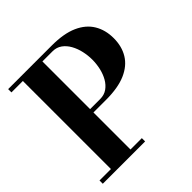

<svg xmlns="http://www.w3.org/2000/svg" viewBox="-192 -913 1076 1076"><g transform="rotate(-45 345.5 -375.0)"><path d="M370.5 -750Q466 -750 526.5 -723Q587 -696 616.2 -647.2Q645.5 -598.5 645.5 -533.5Q645.5 -468.5 616.2 -420.5Q587 -372.5 526.5 -346Q466 -319.5 370.5 -319.5H270.5V-26H360.5V0H25V-26H115.5V-724H25V-750ZM270.5 -346H350.5Q382.5 -346 406 -362.5Q429.5 -379 445 -406.2Q460.5 -433.5 468 -466.8Q475.5 -500 475.5 -533.5Q475.5 -567 468 -600.5Q460.5 -634 445 -662Q429.5 -690 406 -707Q382.5 -724 350.5 -724H270.5Z"/></g></svg>

Font: Bodoni Moda SC 9pt
Style: Bold
Weight: 700
Designer: Owen Earl
Foundry: indestructible type
Version: Version 2.005